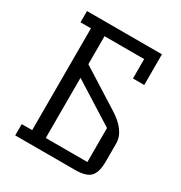

<svg xmlns="http://www.w3.org/2000/svg" viewBox="-175 -877 948 1003"><g transform="rotate(30 299.0 -375.0)"><path d="M435 -368Q538 -305 538 -226V-118Q538 -50 510 -24Q484 0 421 0H60V-68H123V-682H60V-750H512V-565H444V-682H205V-513ZM456 -273 205 -431V-68H456Z"/></g></svg>

Font: Kelly Slab
Style: Regular
Weight: 400
Designer: Denis Masharov
Foundry: Denis Masharov
Version: Version 1.001